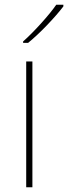

<svg xmlns="http://www.w3.org/2000/svg" viewBox="-20 -786 286 806"><path d="M116 0H90V-528H116ZM246 -766H216Q194 -734 152.5 -688Q111 -642 77 -612V-606H98Q138 -639 179 -682Q220 -725 246 -759Z"/></svg>

Font: Noto Sans UI Thin
Style: Regular
Weight: 250
Designer: Monotype Design Team
Foundry: Monotype Imaging Inc.
Version: Version 1.901